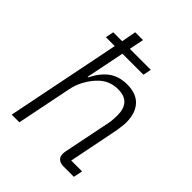

<svg xmlns="http://www.w3.org/2000/svg" viewBox="-208 -858 976 976"><g transform="rotate(45 280.0 -370.0)"><path d="M44 0 168 -617H104L113 -661H177L192 -740H248L232 -661H383L374 -617H223L181 -409H185Q214 -467 253.5 -495.5Q293 -524 351 -524Q417 -524 450.5 -487Q484 -450 484 -385Q484 -371 482 -354Q480 -337 477 -319L423 -49H501L491 0H416Q395 0 381.5 -10.5Q368 -21 368 -43Q368 -48 368.5 -52Q369 -56 370 -62L422 -319Q425 -335 426 -350.5Q427 -366 427 -376Q427 -425 404.5 -449.5Q382 -474 335 -474Q304 -474 276.5 -462.5Q249 -451 225 -425Q203 -402 184.5 -368Q166 -334 159 -297L99 0Z"/></g></svg>

Font: IBM Plex Sans Light
Style: Italic
Weight: 300
Italic angle: -11.31°
Designer: Mike Abbink, Paul van der Laan, Pieter van Rosmalen
Foundry: Bold Monday
Version: Version 3.201